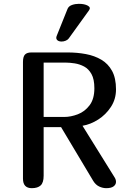

<svg xmlns="http://www.w3.org/2000/svg" viewBox="-20 -983 683 1003"><path d="M100 -659Q100 -687 110.5 -698Q121 -709 144 -709H333Q383 -709 428.5 -700.5Q474 -692 509.5 -671Q545 -650 565.5 -612.5Q586 -575 586 -516Q586 -465 559.5 -424.5Q533 -384 493 -358.5Q453 -333 411 -326L577 -59Q586 -46 586 -33Q586 -19 573.5 -9.5Q561 0 535 0Q517 0 498.5 -8.5Q480 -17 467 -38L299 -319H208V-65Q208 -29 192.5 -14.5Q177 0 146 0Q100 0 100 -50ZM208 -656V-372H315Q350 -372 386.5 -386Q423 -400 448 -433Q473 -466 473 -522Q473 -569 458 -596Q443 -623 419.5 -635.5Q396 -648 370 -652Q344 -656 323 -656ZM339 -782Q334 -775 323.5 -770.5Q313 -766 302 -766Q286 -766 278.5 -774Q271 -782 276 -795L333 -937Q339 -951 356 -957Q373 -963 392 -963Q421 -963 438.5 -953.5Q456 -944 445 -929Z"/></svg>

Font: Marmelad
Style: Regular
Weight: 400
Designer: Manvel Shmavonyan
Foundry: Cyreal
Version: Version 1.110; ttfautohint (v1.8.4.7-5d5b)